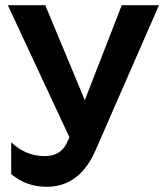

<svg xmlns="http://www.w3.org/2000/svg" viewBox="-20 -550 631 738"><path d="M159 168Q81 168 23 119V-3Q79 50 152 50Q211 50 235 3L247 -22L10 -530H154L306 -165L448 -530H591L348 26Q287 168 159 168Z"/></svg>

Font: Roundo SemiBold
Style: Regular
Weight: 600
Designer: Namrata Goyal (Gurmukhi), Shiva Nallaperumal (Latin)
Foundry: Indian Type Foundry
Version: Version 1.000;PS 1.0;hotconv 1.0.88;makeotf.lib2.5.647800